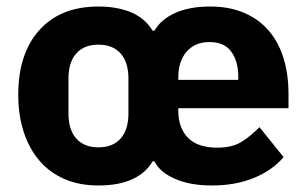

<svg xmlns="http://www.w3.org/2000/svg" viewBox="-20 -557 941 589"><path d="M282 -105Q326 -105 350 -132Q374 -159 374 -209V-316Q374 -366 350 -393Q326 -420 282 -420Q238 -420 214 -393Q190 -366 190 -316V-209Q190 -159 214 -132Q238 -105 282 -105ZM711 -312V-321Q711 -369 689.5 -398.5Q668 -428 623 -428Q578 -428 552.5 -398.5Q527 -369 527 -320V-312ZM630 12Q563 12 516.5 -8.5Q470 -29 454 -62H448Q428 -27 386.5 -7.5Q345 12 282 12Q224 12 178.5 -7.5Q133 -27 101.5 -63.5Q70 -100 53 -151.5Q36 -203 36 -266Q36 -393 101 -465Q166 -537 282 -537Q339 -537 381.5 -519.5Q424 -502 448 -463H454Q474 -498 518 -517.5Q562 -537 625 -537Q683 -537 728 -518Q773 -499 803.5 -464Q834 -429 849.5 -379.5Q865 -330 865 -269V-225H527V-217Q527 -165 556.5 -134.5Q586 -104 647 -104Q693 -104 722 -122.5Q751 -141 776 -167L850 -75Q815 -34 758.5 -11Q702 12 630 12Z"/></svg>

Font: IBM Plex Sans Arabic
Style: Bold
Weight: 700
Designer: Mike Abbink, Paul van der Laan, Pieter van Rosmalen, Wael Morcos, Khajak Apelian
Foundry: Bold Monday
Version: Version 1.2